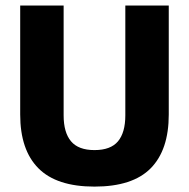

<svg xmlns="http://www.w3.org/2000/svg" viewBox="-20 -659 683 694"><path d="M321.5 15.5Q184.5 15.5 118.8 -50.8Q53 -117 53 -245V-639H210V-242Q210 -180 236.8 -148.2Q263.5 -116.5 321.5 -116.5Q380 -116.5 406.5 -148.2Q433 -180 433 -242V-639H590V-245Q590 -117 524.8 -50.8Q459.5 15.5 321.5 15.5Z"/></svg>

Font: Anek Devanagari
Style: Bold
Weight: 700
Designer: Kailash Malviya (Devanagari) & Yesha Goshar (Latin)
Foundry: Ek Type
Version: Version 1.003